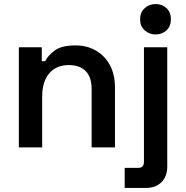

<svg xmlns="http://www.w3.org/2000/svg" viewBox="-20 -727 918 947"><path d="M73 0V-494H186V-425H203Q216 -453 250 -478Q284 -503 353 -503Q410 -503 454 -477Q498 -451 522.5 -405Q547 -359 547 -296V0H432V-287Q432 -347 402.5 -376.5Q373 -406 319 -406Q258 -406 223 -365.5Q188 -325 188 -250V0ZM595 200V101H662Q690 101 690 71V-494H805V94Q805 143 776.5 171.5Q748 200 700 200ZM747 -557Q716 -557 693.5 -577.5Q671 -598 671 -632Q671 -666 693.5 -686.5Q716 -707 747 -707Q780 -707 801.5 -686.5Q823 -666 823 -632Q823 -598 801.5 -577.5Q780 -557 747 -557Z"/></svg>

Font: Space Grotesk Light SemiBold
Style: Regular
Weight: 600
Version: Version 2.000